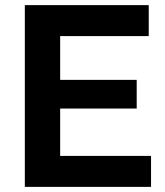

<svg xmlns="http://www.w3.org/2000/svg" viewBox="-20 -730 644 750"><path d="M215 -121H570V0H77V-710H561V-589H215V-418H514V-306H215Z"/></svg>

Font: Raleway
Style: Bold
Weight: 700
Designer: Matt McInerney, Pablo Impallari, Rodrigo Fuenzalida
Foundry: Matt McInerney, Pablo Impallari, Rodrigo Fuenzalida
Version: Version 3.000